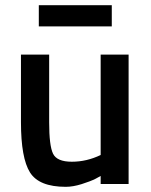

<svg xmlns="http://www.w3.org/2000/svg" viewBox="-20 -711 583 742"><path d="M477 -500V0H369V-31L349 -20Q329 -10 295.5 0.5Q262 11 234 11Q131 11 96 -44.5Q61 -100 61 -239Q61 -239 61 -500H170V-238Q170 -148 185 -117Q200 -86 257.5 -86Q315 -86 369 -112V-500ZM130 -609V-691H412V-609Z"/></svg>

Font: TitilliumWebSemiBold
Style: Bold
Weight: 600
Version: Version 1.001;PS 57.000;hotconv 1.0.70;makeotf.lib2.5.55311